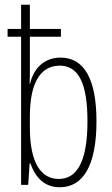

<svg xmlns="http://www.w3.org/2000/svg" viewBox="-20 -780 471 810"><path d="M232 10C332 10 387 -84 387 -268C387 -445 336 -537 235 -537C169 -537 122 -494 107 -427H105C106 -445 106 -470 106 -491V-625H237V-658H106V-760H69V-658H12V-625H69V0H99L105 -91H108C130 -30 168 10 232 10ZM228 -25C154 -25 106 -91 106 -242V-289C106 -417 143 -503 232 -503C314 -503 349 -423 349 -268C349 -101 306 -25 228 -25Z"/></svg>

Font: Noto Sans ExtraCondensed ExtraLight
Style: Regular
Weight: 200
Width: 2
Designer: Monotype Design Team
Foundry: Monotype Imaging Inc.
Version: Version 2.013